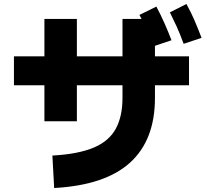

<svg xmlns="http://www.w3.org/2000/svg" viewBox="-20 -874 1040 964"><path d="M50 -446V-591H929V-446ZM366 -265H203V-779H366ZM252 70 243 -93Q372 -100 449.5 -132.5Q527 -165 561 -227Q595 -289 595 -382V-779H758V-382Q758 -171 633 -57.5Q508 56 252 70ZM752 -642Q732 -693 715 -730Q698 -767 680 -799L765 -841Q787 -800 806 -757Q825 -714 841 -672ZM902 -654Q883 -706 866 -743Q849 -780 833 -812L916 -854Q939 -813 957.5 -769.5Q976 -726 992 -684Z"/></svg>

Font: Murecho Thin ExtraBold
Style: Regular
Weight: 800
Version: Version 1.010